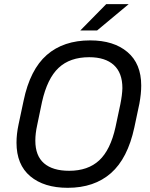

<svg xmlns="http://www.w3.org/2000/svg" viewBox="-20 -896 722 926"><path d="M59.6 -208Q59.6 -249 69.3 -294.9L93.8 -410.2Q125 -560.5 205.6 -630.9Q286.1 -701.2 415 -701.2Q528.3 -701.2 594.7 -645Q661.1 -588.9 661.1 -483.4Q661.1 -444.3 652.3 -396.5L627.9 -281.2Q595.7 -131.8 515.1 -61Q434.6 9.8 306.6 9.8Q192.4 9.8 126 -45.9Q59.6 -101.6 59.6 -208ZM537.1 -283.2 560.5 -393.6Q569.3 -437.5 570.3 -470.7Q570.3 -544.9 528.8 -582.5Q487.3 -620.1 410.2 -620.1Q317.4 -620.1 262.7 -568.8Q208 -517.6 182.6 -404.3L159.2 -292Q150.4 -252 150.4 -217.8Q150.4 -144.5 192.4 -108.4Q234.4 -72.3 313.5 -72.3Q404.3 -72.3 458.5 -122.6Q512.7 -172.9 537.1 -283.2ZM492.2 -876H600.6L448.2 -749H367.2Z"/></svg>

Font: Dinish Expanded
Style: Italic
Weight: 400
Width: 7
Italic angle: -12°
Designer: Charles Nix
Foundry: Playbeing
Version: Version 2.005; ttfautohint (v1.8.3)